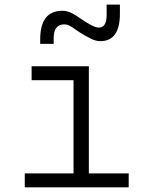

<svg xmlns="http://www.w3.org/2000/svg" viewBox="-20 -801 626 821"><path d="M85.9 0V-59.6H294.4V-458H115.2V-517.6H359.9V-59.6H530.3V0ZM151.9 -613.3V-632.8Q151.9 -754.9 246.6 -754.9Q268.1 -754.9 287.4 -744.6Q306.6 -734.4 326.7 -720.2Q353 -702.1 371.8 -692.6Q390.6 -683.1 402.8 -683.1Q436 -683.1 436 -737.3V-781.2H492.7V-742.2Q492.7 -625 408.7 -625Q390.6 -625 368.7 -635.5Q346.7 -646 320.8 -662.6Q304.2 -673.3 287.6 -685.1Q271 -696.8 255.4 -696.8Q209.5 -696.8 209.5 -637.7V-613.3Z"/></svg>

Font: Cascadia Code NF Light
Style: Regular
Weight: 300
Monospace: yes
Designer: Aaron Bell
Foundry: Saja Typeworks
Version: Version 2404.023; ttfautohint (v1.8.4)